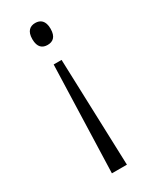

<svg xmlns="http://www.w3.org/2000/svg" viewBox="-188 -592 661 820"><g transform="rotate(-30 142.0 -182.0)"><path d="M142 -542C117 -542 97 -528 97 -488C97 -447 117 -434 142 -434C167 -434 187 -447 187 -488C187 -528 167 -542 142 -542ZM161 -349H122L105 178H179Z"/></g></svg>

Font: Noto Serif Myanmar SemiCondensed Light
Style: Regular
Weight: 300
Width: 4
Designer: Ben Mitchell and the Monotype Design Team
Foundry: Monotype Imaging Inc.
Version: Version 2.106